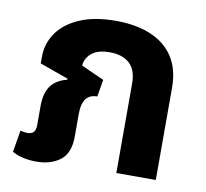

<svg xmlns="http://www.w3.org/2000/svg" viewBox="-68 -635 773 719"><g transform="rotate(10 318.5 -275.5)"><path d="M114 10Q86 10 63 4.5Q40 -1 22 -11L36 -94Q43 -92 49.5 -91Q56 -90 62 -90Q79 -90 86.5 -98.5Q94 -107 94 -125V-198Q94 -247 114 -274.5Q134 -302 175 -312L176 -316L67 -355V-381Q67 -430 95 -471Q123 -512 179 -536.5Q235 -561 317 -561Q394 -561 450 -537.5Q506 -514 536.5 -467.5Q567 -421 567 -350V0H417V-341Q417 -391 390.5 -416Q364 -441 315 -441Q269 -441 246 -421.5Q223 -402 221 -374L308 -335L297 -270Q269 -270 254.5 -251.5Q240 -233 240 -192V-108Q240 -44 204.5 -17Q169 10 114 10Z"/></g></svg>

Font: Noto Sans Thai
Style: Bold
Weight: 700
Designer: Monotype Design Team
Foundry: Monotype Imaging Inc.
Version: Version 2.001